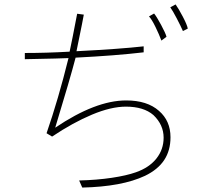

<svg xmlns="http://www.w3.org/2000/svg" viewBox="-20 -759 960 866"><path d="M805 -619Q796 -640 777.5 -675.5Q759 -711 748 -726L772 -739Q785 -721 804.5 -684Q824 -647 827 -630ZM708 -576Q698 -603 681.5 -637Q665 -671 652 -685L675 -698Q686 -685 706.5 -647Q727 -609 731 -593ZM337 55Q417 53 484 43Q551 33 593 18Q653 -3 685.5 -44Q718 -85 718 -138Q718 -196 672 -240Q628 -278 548 -278Q481 -278 395 -242Q309 -206 215 -143L190 -158Q243 -311 289 -497Q275 -497 229 -495Q97 -492 92 -492V-520Q189 -520 294 -526Q303 -566 328 -697L358 -693L350 -651Q343 -614 325 -528Q522 -538 628 -550V-523Q501 -508 321 -499Q296 -403 229 -183Q411 -306 549 -306Q644 -306 697 -259Q749 -214 749 -140Q749 -80 720.5 -37Q692 6 634 34Q530 83 351 87Z"/></svg>

Font: LINE Seed Sans KR Thin
Style: Regular
Weight: 250
Designer: LINE BX Design & Sandoll Inc & Dalton Maag Ltd
Foundry: Sandoll Inc.
Version: Version 1.000